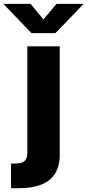

<svg xmlns="http://www.w3.org/2000/svg" viewBox="-89 -782 456 1006"><path d="M54.2 -539.1H224.1V25.4Q224.1 89.8 198.5 129.2Q172.9 168.5 124.8 186.3Q76.7 204.1 10.3 204.1H-31.2V74.7H-7.3Q26.9 74.7 40.5 61Q54.2 47.4 54.2 19ZM71.3 -761.7 138.7 -680.2 207 -761.7H346.7V-758.8L201.2 -608.4H76.2L-68.8 -758.8V-761.7Z"/></svg>

Font: Inter 18pt ExtraBold
Style: Regular
Weight: 800
Designer: Rasmus Andersson
Foundry: rsms
Version: Version 4.001;git-66647c0bb